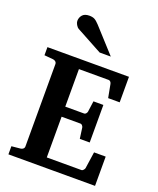

<svg xmlns="http://www.w3.org/2000/svg" viewBox="-166 -1029 931 1129"><g transform="rotate(20 299.0 -464.5)"><path d="M567.9 0H25.9V-50.8L81.1 -56.2Q90.8 -57.1 97.4 -63Q104 -68.8 104 -78.1V-592.8Q104 -602.1 97.4 -608.2Q90.8 -614.3 81.1 -615.2L25.9 -620.1V-670.9H536.1V-511.2H463.9L448.2 -594.2Q446.8 -602.1 441.7 -607.4Q436.5 -612.8 430.2 -612.8H244.1V-377.9H362.8Q368.7 -377.9 373.8 -384Q378.9 -390.1 379.9 -396L389.2 -463.9H451.2V-229H389.2L379.9 -296.9Q378.9 -302.7 373.8 -308.8Q368.7 -314.9 362.8 -314.9H244.1V-60.1H461.9Q467.3 -60.1 473.1 -66.9Q479 -73.7 480 -79.1L495.1 -183.1H567.9ZM395 -746.1H325.2L163.1 -834Q152.8 -839.8 145.5 -852.8Q138.2 -865.7 138.2 -876Q138.2 -897.5 151.9 -913.3Q165.5 -929.2 194.8 -929.2Q214.8 -929.2 227.5 -922.6Q240.2 -916 257.8 -897Z"/></g></svg>

Font: Veleka
Style: Bold
Weight: 700
Designer: Stefan Peev, Context Ltd, 2016; SIL International, 1997-2014.
Foundry: Stefan Peev, Context Ltd, 2016
Version: Version 1.000